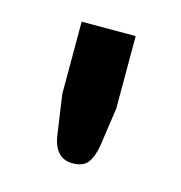

<svg xmlns="http://www.w3.org/2000/svg" viewBox="-55 -774 348 369"><g transform="rotate(15 119.0 -589.0)"><path d="M172.9 -723.1V-579.1L161.6 -501Q157.7 -479 148.7 -467.3Q139.6 -455.6 118.7 -455.6Q100.6 -455.6 90.1 -467.3Q79.6 -479 76.7 -501L65.4 -579.1V-723.1Z"/></g></svg>

Font: Kantumruy
Style: Bold
Weight: 600
Foundry: Sovichet Tep
Version: Version 1.20 August 16, 2013